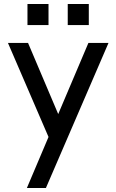

<svg xmlns="http://www.w3.org/2000/svg" viewBox="-20 -736 586 966"><path d="M115.2 210 224.1 -46.9 20 -520H121.1L272.9 -162.1L424.8 -520H525.9L210.9 210ZM320.8 -715.8H426.8V-609.9H320.8ZM118.2 -715.8H224.1V-609.9H118.2Z"/></svg>

Font: Aldrich
Style: Regular
Weight: 400
Designer: Matthew Desmond
Foundry: Matthew Desmond
Version: Version 1.002 2011